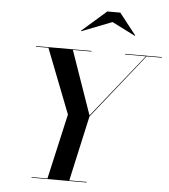

<svg xmlns="http://www.w3.org/2000/svg" viewBox="-63 -1038 965 1095"><g transform="rotate(5 419.5 -491.0)"><path d="M541.5 -924.5 675.5 -857 677 -859.5 581 -982H506.5L366.5 -859.5L369 -857ZM158.5 -3.5V0H474V-3.5H374.5L457.5 -377L752 -746.5H839V-750H629V-746.5H748L457 -382.5L330 -746.5H436.5V-750H119V-746.5H190L334 -377L249.5 -3.5Z"/></g></svg>

Font: Bodoni* 48pt Medium
Style: Italic
Weight: 500
Italic angle: -13°
Version: Version 2.3